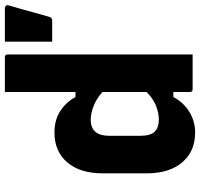

<svg xmlns="http://www.w3.org/2000/svg" viewBox="-36 -754 800 767"><g transform="rotate(-90 363.5 -370.0)"><path d="M55 -184V-358Q55 -450 99 -501Q143 -552 218 -552Q268 -552 303.5 -529Q339 -506 360 -468H380V-750H519Q530 -750 530 -739V0H391Q380 0 380 -11V-77H360Q338 -36 300.5 -13Q263 10 218 10Q143 10 99 -41.5Q55 -93 55 -184ZM664 -561H581V-750H715Q721 -750 724.5 -745.5Q728 -741 726 -735Q716 -700 709.5 -677.5Q703 -655 697 -632Q691 -609 680 -572Q677 -561 664 -561ZM222 -151Q238 -135 269 -135Q297 -135 325.5 -146.5Q354 -158 380 -184V-360Q355 -383 325.5 -395Q296 -407 269 -407Q205 -407 205 -333V-209Q205 -168 222 -151Z"/></g></svg>

Font: Recursive Sn Lnr St XBd
Style: Regular
Weight: 800
Version: Version 1.079;hotconv 1.0.112;makeotfexe 2.5.65598; ttfautoh